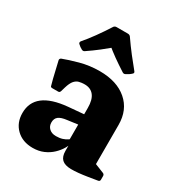

<svg xmlns="http://www.w3.org/2000/svg" viewBox="-182 -877 939 1011"><g transform="rotate(30 287.5 -372.0)"><path d="M166 14Q104 14 66 -23Q28 -60 28 -119Q28 -184 75.5 -221Q123 -258 220 -267L335 -277L331 -215L250 -204Q216 -200 200.5 -188Q185 -176 185 -152Q185 -129 200.5 -115Q216 -101 241 -101Q264 -101 280.5 -106.5Q297 -112 307 -119Q317 -126 321 -129L333 -117Q329 -97 316 -74.5Q303 -52 281.5 -31.5Q260 -11 231 1.5Q202 14 166 14ZM313 -314Q313 -363 293.5 -388Q274 -413 237 -413Q219 -413 203.5 -409Q188 -405 176 -391Q164 -377 155 -347L147 -320Q144 -310 135 -310H98Q88 -310 87 -320Q77 -355 69.5 -389Q62 -423 54 -455Q53 -463 61 -468Q97 -482 153.5 -497.5Q210 -513 272 -513Q376 -513 437 -460.5Q498 -408 498 -317V-162H313ZM498 -162V-50L478 -87L553 -57Q562 -53 562 -43V-21Q562 -11 552 -9L497 0Q435 10 397 9.5Q359 9 341.5 -7.5Q324 -24 324 -59V-103L313 -111V-162ZM106 -583Q100 -589 105 -598Q131 -628 159.5 -667.5Q188 -707 216 -751Q222 -758 232 -758H300Q310 -758 316 -751Q345 -709 374.5 -671Q404 -633 429 -603Q435 -595 428 -589Q421 -582 412.5 -576.5Q404 -571 396 -567Q387 -562 378 -568Q339 -593 307.5 -615.5Q276 -638 249 -661H276Q250 -639 218 -614Q186 -589 149 -564Q141 -559 132 -564Q126 -567 119 -572Q112 -577 106 -583Z"/></g></svg>

Font: Hahmlet ExtraBold
Style: Regular
Weight: 800
Designer: Minjoo Ham & Mark Frömberg
Foundry: hypertype
Version: Version 1.002